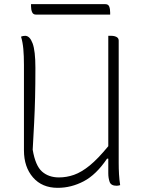

<svg xmlns="http://www.w3.org/2000/svg" viewBox="-20 -882 690 922"><path d="M257 20Q182 20 138.5 -30Q95 -80 95 -160V-570Q95 -614 92 -647Q89 -680 81 -706Q90 -710 101 -710Q123 -710 136.5 -674Q150 -638 150 -556Q150 -477 148.5 -414.5Q147 -352 144 -293Q141 -234 137 -163Q150 -86 182 -58Q214 -30 263 -30Q300 -30 335.5 -42.5Q371 -55 410.5 -87Q450 -119 500 -180V-710H515Q529 -710 539.5 -704.5Q550 -699 550 -687V-100Q550 -72 551.5 -45.5Q553 -19 557 7Q548 10 540 10Q513 10 506.5 -8.5Q500 -27 500 -50V-120H494Q442 -43 382 -11.5Q322 20 257 20ZM129 -862H486Q500 -862 504.5 -850.5Q509 -839 509 -822V-812H152Q139 -812 134 -824Q129 -836 129 -852Z"/></svg>

Font: Recursive Sn Csl St Lt
Style: Regular
Weight: 300
Version: Version 1.079;hotconv 1.0.112;makeotfexe 2.5.65598; ttfautoh